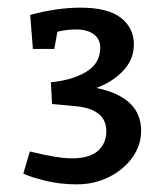

<svg xmlns="http://www.w3.org/2000/svg" viewBox="-20 -783 428 502"><path d="M349 -441Q349 -403 326 -371Q303 -339 264.5 -320Q226 -301 181 -301Q137 -301 98.5 -310.5Q60 -320 41 -329L58 -387Q130 -369 168 -369Q214 -369 236 -388.5Q258 -408 258 -440Q258 -500 171 -506L116 -511L113 -568Q168 -573 205 -595Q242 -617 242 -658Q242 -681 225 -693.5Q208 -706 179 -706Q154 -706 130 -700L122 -655H66L59 -744Q129 -763 191 -763Q262 -763 296 -736.5Q330 -710 330 -667Q330 -628 302.5 -598.5Q275 -569 232 -553Q349 -529 349 -441Z"/></svg>

Font: Enriqueta Medium
Style: Regular
Weight: 500
Designer: Viviana Monsalve, Gustavo Ibarra
Foundry: 72Puntos
Version: Version 2.000